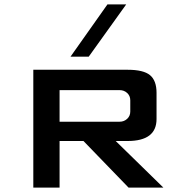

<svg xmlns="http://www.w3.org/2000/svg" viewBox="-20 -855 830 875"><path d="M384.3 -596.7H301.3L469.7 -835H555.2ZM507.3 -212.4 724.6 0H565.9L360.4 -212.4H251.5V0H131.8V-537.1H561.5Q633.8 -537.1 663.6 -512.5Q693.4 -487.8 693.4 -432.1V-312.5Q693.4 -212.4 561.5 -212.4ZM251.5 -444.3V-300.3H524.9Q545.4 -300.3 559.6 -313.5Q573.7 -326.7 573.7 -346.7V-397.9Q573.7 -418 559.6 -431.2Q545.4 -444.3 524.9 -444.3Z"/></svg>

Font: Squarish Sans CT
Style: Regular
Weight: 400
Version: Version 0.9